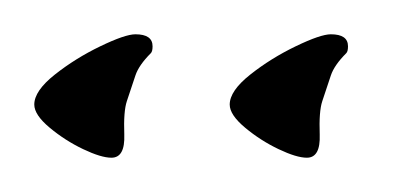

<svg xmlns="http://www.w3.org/2000/svg" viewBox="-20 -411 241 112"><path d="M159 -319Q153 -319 142.5 -324Q132 -329 123 -336.5Q114 -344 114 -350Q114 -358 126 -367.5Q138 -377 152.5 -384Q167 -391 173 -391Q183 -391 183 -384Q183 -381 182 -380Q175 -373 173 -367Q171 -361 168 -352Q166 -346 166.5 -332.5Q167 -319 159 -319ZM45 -319Q39 -319 28.5 -324Q18 -329 9 -336.5Q0 -344 0 -350Q0 -358 12 -367.5Q24 -377 38.5 -384Q53 -391 59 -391Q69 -391 69 -384Q69 -381 68 -380Q61 -373 59 -367Q57 -361 54 -352Q52 -346 52.5 -332.5Q53 -319 45 -319Z"/></svg>

Font: Caramel
Style: Regular
Weight: 400
Designer: Robert E. Leuschke
Foundry: Robert E. Leuschke
Version: Version 1.010